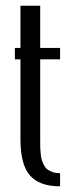

<svg xmlns="http://www.w3.org/2000/svg" viewBox="-20 -654 252 674"><path d="M190.9 -485.8V-445.8H121.1V-157.2Q121.1 -143.1 121.3 -135.5Q121.6 -127.9 122.8 -114.5Q124 -101.1 126.5 -93Q128.9 -85 134 -75Q139.2 -64.9 146.5 -59.3Q153.8 -53.7 165 -49.8Q176.3 -45.9 190.9 -45.9V0Q117.7 0 84.7 -38.6Q51.8 -77.1 51.8 -165V-445.8H32.2V-485.8H51.8V-633.8H121.1V-485.8Z"/></svg>

Font: Margherita
Style: Regular
Weight: 400
Designer: James Puckett
Foundry: Dunwich Type Founders
Version: Version 1.008;hotconv 1.0.109;makeotfexe 2.5.65596